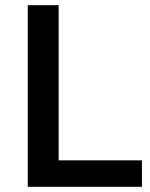

<svg xmlns="http://www.w3.org/2000/svg" viewBox="-20 -720 580 740"><path d="M87 -700H206V-102H527V0H87Z"/></svg>

Font: Golos UI Medium
Style: Regular
Weight: 500
Designer: A.Korolkova, Vitaly Kuzmin
Foundry: ParaType Ltd
Version: Version 2.000